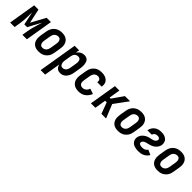

<svg xmlns="http://www.w3.org/2000/svg" viewBox="280 -1868 3422 3422"><g transform="rotate(45 1991.5 -156.5)"><path d="M-17 0 69 -520H177L235 -248L383 -520H491L405 0H292L309 -104Q317 -152 328.5 -199.5Q340 -247 356 -295L366 -329Q372 -348 378 -367Q384 -386 389 -404L255 -156H185L133 -404Q132 -386 131 -367Q130 -348 130 -329V-295Q130 -247 125.5 -199.5Q121 -152 113 -104L96 0Z M706 8Q676 8 647.5 2Q619 -4 595.5 -19Q572 -34 556.5 -56.5Q541 -79 533.5 -106.5Q526 -134 526.5 -163.5Q527 -193 531 -222L551 -342Q555 -367 564 -392Q573 -417 587.5 -439Q602 -461 623 -479Q644 -497 668 -508Q692 -519 717 -523.5Q742 -528 767 -528Q797 -528 825.5 -522Q854 -516 877.5 -501Q901 -486 917 -463.5Q933 -441 940.5 -413.5Q948 -386 947.5 -356.5Q947 -327 942 -298L922 -178Q918 -153 909.5 -128Q901 -103 886 -81Q871 -59 850.5 -41Q830 -23 806 -12Q782 -1 756.5 3.5Q731 8 706 8ZM707 -88Q726 -88 746 -96Q766 -104 780 -119.5Q794 -135 801.5 -154.5Q809 -174 812 -193L832 -313Q834 -327 835 -341Q836 -355 834.5 -368Q833 -381 828 -393Q823 -405 814.5 -414.5Q806 -424 793 -428Q780 -432 766 -432Q747 -432 727.5 -424Q708 -416 693.5 -400.5Q679 -385 672 -365.5Q665 -346 662 -327L642 -207Q640 -193 638.5 -179Q637 -165 639 -152Q641 -139 646 -127Q651 -115 659.5 -105.5Q668 -96 680.5 -92Q693 -88 707 -88Z M967 215 1089 -520H1202L1190 -446Q1201 -465 1216.5 -480.5Q1232 -496 1251 -507Q1270 -518 1291 -523Q1312 -528 1332 -528Q1358 -528 1381 -518.5Q1404 -509 1418.5 -490.5Q1433 -472 1439.5 -448Q1446 -424 1448.5 -399.5Q1451 -375 1448.5 -349Q1446 -323 1442 -298L1422 -178Q1418 -155 1412 -133Q1406 -111 1395.5 -90Q1385 -69 1370 -50.5Q1355 -32 1335 -18Q1315 -4 1292.5 2Q1270 8 1248 8Q1225 8 1204.5 1.5Q1184 -5 1168.5 -19.5Q1153 -34 1144 -53Q1135 -72 1131 -93L1080 215ZM1216 -88Q1235 -88 1253 -97Q1271 -106 1284 -122Q1297 -138 1303 -156.5Q1309 -175 1312 -193L1332 -313Q1334 -327 1335 -340.5Q1336 -354 1335 -367Q1334 -380 1330 -392Q1326 -404 1317.5 -413.5Q1309 -423 1296.5 -427.5Q1284 -432 1271 -432Q1253 -432 1235 -425.5Q1217 -419 1203.5 -405.5Q1190 -392 1182.5 -374.5Q1175 -357 1172 -340L1152 -220Q1150 -205 1148.5 -190Q1147 -175 1148.5 -161Q1150 -147 1154.5 -133.5Q1159 -120 1167 -109.5Q1175 -99 1188.5 -93.5Q1202 -88 1216 -88Z M1715 8Q1685 8 1655.5 2.5Q1626 -3 1602 -17.5Q1578 -32 1560.5 -54.5Q1543 -77 1535 -104.5Q1527 -132 1526.5 -162Q1526 -192 1531 -222L1551 -342Q1555 -367 1563.5 -391.5Q1572 -416 1586.5 -438Q1601 -460 1621.5 -478.5Q1642 -497 1666 -508Q1690 -519 1715 -523.5Q1740 -528 1764 -528Q1790 -528 1815 -524.5Q1840 -521 1862.5 -511.5Q1885 -502 1903.5 -486.5Q1922 -471 1933 -449.5Q1944 -428 1946.5 -403Q1949 -378 1945 -352L1944 -346H1833V-349Q1836 -365 1833.5 -381.5Q1831 -398 1821 -409.5Q1811 -421 1796 -426.5Q1781 -432 1764 -432Q1745 -432 1726 -424Q1707 -416 1693 -400Q1679 -384 1672 -365Q1665 -346 1662 -327L1642 -207Q1638 -185 1638.5 -164Q1639 -143 1648 -125Q1657 -107 1675.5 -97.5Q1694 -88 1715 -88Q1733 -88 1751.5 -94Q1770 -100 1785.5 -113Q1801 -126 1811.5 -143Q1822 -160 1828 -177L1927 -143Q1915 -111 1893.5 -82Q1872 -53 1844 -32Q1816 -11 1782 -1.5Q1748 8 1715 8Z M2019 0 2105 -520H2217L2182 -308H2209L2357 -520H2487L2296 -260L2401 0H2284L2205 -212H2166L2131 0Z M2706 8Q2676 8 2647.5 2Q2619 -4 2595.5 -19Q2572 -34 2556.5 -56.5Q2541 -79 2533.5 -106.5Q2526 -134 2526.5 -163.5Q2527 -193 2531 -222L2551 -342Q2555 -367 2564 -392Q2573 -417 2587.5 -439Q2602 -461 2623 -479Q2644 -497 2668 -508Q2692 -519 2717 -523.5Q2742 -528 2767 -528Q2797 -528 2825.5 -522Q2854 -516 2877.5 -501Q2901 -486 2917 -463.5Q2933 -441 2940.5 -413.5Q2948 -386 2947.5 -356.5Q2947 -327 2942 -298L2922 -178Q2918 -153 2909.5 -128Q2901 -103 2886 -81Q2871 -59 2850.5 -41Q2830 -23 2806 -12Q2782 -1 2756.5 3.5Q2731 8 2706 8ZM2707 -88Q2726 -88 2746 -96Q2766 -104 2780 -119.5Q2794 -135 2801.5 -154.5Q2809 -174 2812 -193L2832 -313Q2834 -327 2835 -341Q2836 -355 2834.5 -368Q2833 -381 2828 -393Q2823 -405 2814.5 -414.5Q2806 -424 2793 -428Q2780 -432 2766 -432Q2747 -432 2727.5 -424Q2708 -416 2693.5 -400.5Q2679 -385 2672 -365.5Q2665 -346 2662 -327L2642 -207Q2640 -193 2638.5 -179Q2637 -165 2639 -152Q2641 -139 2646 -127Q2651 -115 2659.5 -105.5Q2668 -96 2680.5 -92Q2693 -88 2707 -88Z M3220 8Q3194 8 3169.5 5Q3145 2 3122 -5.5Q3099 -13 3079 -26.5Q3059 -40 3046.5 -59.5Q3034 -79 3029 -103Q3024 -127 3028 -153Q3031 -168 3037 -184Q3043 -200 3052 -214Q3061 -228 3073.5 -240.5Q3086 -253 3100 -263Q3114 -273 3129 -281Q3144 -289 3159.5 -294.5Q3175 -300 3191.5 -304Q3208 -308 3224 -311.5Q3240 -315 3256 -319Q3272 -323 3287 -331Q3302 -339 3313.5 -352.5Q3325 -366 3328 -382Q3330 -394 3325 -404.5Q3320 -415 3311 -421.5Q3302 -428 3290 -430Q3278 -432 3266 -432Q3252 -432 3238.5 -429Q3225 -426 3213 -418Q3201 -410 3193 -398Q3185 -386 3181 -372H3070Q3074 -394 3083 -415Q3092 -436 3106 -455Q3120 -474 3139 -488.5Q3158 -503 3179 -512Q3200 -521 3222 -524.5Q3244 -528 3266 -528Q3290 -528 3313 -525Q3336 -522 3357 -513.5Q3378 -505 3396 -491Q3414 -477 3424 -457.5Q3434 -438 3438 -415Q3442 -392 3438 -368Q3435 -352 3429 -336.5Q3423 -321 3413.5 -307Q3404 -293 3392 -280.5Q3380 -268 3366.5 -258Q3353 -248 3337.5 -240Q3322 -232 3306.5 -226.5Q3291 -221 3275 -216.5Q3259 -212 3243.5 -208.5Q3228 -205 3211.5 -201Q3195 -197 3180 -189Q3165 -181 3152.5 -168Q3140 -155 3138 -139Q3135 -125 3144 -113.5Q3153 -102 3165.5 -96.5Q3178 -91 3192 -89.5Q3206 -88 3220 -88Q3235 -88 3250 -90Q3265 -92 3279.5 -98.5Q3294 -105 3306.5 -115.5Q3319 -126 3326 -140L3420 -98Q3407 -72 3383.5 -50Q3360 -28 3333 -15Q3306 -2 3277 3Q3248 8 3220 8Z M3706 8Q3676 8 3647.5 2Q3619 -4 3595.5 -19Q3572 -34 3556.5 -56.5Q3541 -79 3533.5 -106.5Q3526 -134 3526.5 -163.5Q3527 -193 3531 -222L3551 -342Q3555 -367 3564 -392Q3573 -417 3587.5 -439Q3602 -461 3623 -479Q3644 -497 3668 -508Q3692 -519 3717 -523.5Q3742 -528 3767 -528Q3797 -528 3825.5 -522Q3854 -516 3877.5 -501Q3901 -486 3917 -463.5Q3933 -441 3940.5 -413.5Q3948 -386 3947.5 -356.5Q3947 -327 3942 -298L3922 -178Q3918 -153 3909.5 -128Q3901 -103 3886 -81Q3871 -59 3850.5 -41Q3830 -23 3806 -12Q3782 -1 3756.5 3.5Q3731 8 3706 8ZM3707 -88Q3726 -88 3746 -96Q3766 -104 3780 -119.5Q3794 -135 3801.5 -154.5Q3809 -174 3812 -193L3832 -313Q3834 -327 3835 -341Q3836 -355 3834.5 -368Q3833 -381 3828 -393Q3823 -405 3814.5 -414.5Q3806 -424 3793 -428Q3780 -432 3766 -432Q3747 -432 3727.5 -424Q3708 -416 3693.5 -400.5Q3679 -385 3672 -365.5Q3665 -346 3662 -327L3642 -207Q3640 -193 3638.5 -179Q3637 -165 3639 -152Q3641 -139 3646 -127Q3651 -115 3659.5 -105.5Q3668 -96 3680.5 -92Q3693 -88 3707 -88Z"/></g></svg>

Font: Iosevka Curly
Style: Bold Italic
Weight: 700
Italic angle: -9°
Monospace: yes
Designer: Belleve Invis
Foundry: Belleve Invis
Version: Version 22.1.2; ttfautohint (v1.8.4)